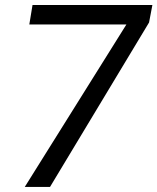

<svg xmlns="http://www.w3.org/2000/svg" viewBox="-20 -741 624 761"><path d="M108.9 -721.2H584L570.8 -651.9L178.2 0H78.1L481 -644H96.2Z"/></svg>

Font: Poppins
Style: Italic
Weight: 400
Italic angle: -10°
Designer: Ninad Kale (Devanagari), Jonny Pinhorn (Latin)
Foundry: Indian Type Foundry
Version: Version 3.200;PS 1.000;hotconv 16.6.54;makeotf.lib2.5.65590